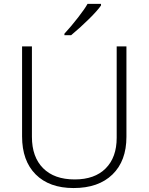

<svg xmlns="http://www.w3.org/2000/svg" viewBox="-20 -951 759 981"><path d="M92.8 -253.9V-713.9H143.1V-252Q143.1 -148.9 200.2 -91.6Q257.3 -34.2 361.8 -34.2Q463.9 -34.2 520 -90.6Q576.2 -147 576.2 -247.1V-713.9H626V-252Q626 -128.9 554.7 -59.6Q483.4 9.8 356 9.8Q231.9 9.8 162.4 -59.8Q92.8 -129.4 92.8 -253.9ZM309.1 -771V-778.8Q344.7 -817.4 379.6 -862.5Q414.6 -907.7 427.2 -931.2H496.1V-922.9Q478.5 -897.5 436.3 -855.5Q394 -813.5 343.3 -771Z"/></svg>

Font: Open Sans Light
Style: Regular
Weight: 300
Foundry: Ascender Corporation
Version: Version 1.10